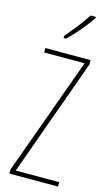

<svg xmlns="http://www.w3.org/2000/svg" viewBox="-142 -1000 607 1050"><g transform="rotate(15 161.5 -475.0)"><path d="M303 0H28V-24L269 -689H40V-714H296V-689L57 -25H303ZM263 -943Q247 -919 224.5 -891Q202 -863 179 -837.5Q156 -812 136 -793H122V-805Q156 -845 182 -878Q208 -911 233 -950H263Z"/></g></svg>

Font: Noto Sans Telugu ExtraCondensed Thin
Style: Regular
Weight: 100
Width: 2
Designer: Jelle Bosma - Monotype Design Team
Foundry: Monotype Imaging Inc.
Version: Version 2.005; ttfautohint (v1.8.4.7-5d5b)